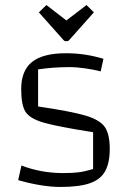

<svg xmlns="http://www.w3.org/2000/svg" viewBox="-20 -726 507 761"><path d="M242 -515Q317 -515 390 -493L379 -443Q353 -450 318 -455Q283 -460 255 -460Q192 -460 131 -451V-304Q261 -285 318.5 -268Q376 -251 395.5 -222.5Q415 -194 415 -136Q415 -80 396.5 -47Q378 -14 335.5 0.5Q293 15 220 15Q147 15 52 -12L65 -70Q143 -40 230 -40Q267 -40 291 -43Q315 -46 349 -56V-202Q208 -224 153 -240Q98 -256 81 -283Q64 -310 64 -373Q64 -446 107 -480.5Q150 -515 242 -515ZM243 -645 323 -706 352 -677 255 -568Q251 -563 247 -563H239Q235 -563 231 -568L134 -677L164 -706Z"/></svg>

Font: Changa ExtraLight
Style: Regular
Weight: 275
Designer: Eduardo Rodriguez Tunni
Foundry: Eduardo Rodriguez Tunni
Version: Version 2.002; ttfautohint (v1.5) -l 8 -r 50 -G 200 -x 14 -H